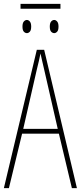

<svg xmlns="http://www.w3.org/2000/svg" viewBox="-20 -971 417 991"><path d="M292 -951V-926H86V-951ZM119 -868Q127 -868 134 -860Q141 -852 141 -834Q141 -815 134 -807.5Q127 -800 119 -800Q110 -800 103 -807.5Q96 -815 96 -834Q96 -852 103 -860Q110 -868 119 -868ZM260 -868Q268 -868 275 -860Q282 -852 282 -834Q282 -815 275 -807.5Q268 -800 260 -800Q251 -800 244 -807.5Q237 -815 237 -834Q237 -852 244 -860Q251 -868 260 -868ZM351 0 284 -281H94L26 0H0L170 -714H208L377 0ZM208 -612Q202 -637 198 -655Q194 -673 189 -695Q185 -673 180.5 -655.5Q176 -638 170 -612L100 -306H278Z"/></svg>

Font: Noto Sans ExtraCondensed Thin
Style: Regular
Weight: 100
Width: 2
Designer: Monotype Design Team
Foundry: Monotype Imaging Inc.
Version: Version 2.013; ttfautohint (v1.8.4.7-5d5b)